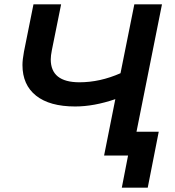

<svg xmlns="http://www.w3.org/2000/svg" viewBox="-20 -720 808 889"><path d="M730 -700 590 0H462L514 -261Q415 -227 328 -227Q210 -227 147 -277Q84 -327 84 -419Q84 -443 91 -481L135 -700H263L220 -487Q215 -462 215 -445Q215 -339 348 -339Q443 -339 538 -381L602 -700ZM715 -110 664 149H544L573 0H462L485 -110Z"/></svg>

Font: Montserrat Alternates SemiBold
Style: Italic
Weight: 600
Italic angle: -11.3°
Designer: Julieta Ulanovsky
Foundry: Julieta Ulanovsky
Version: Version 7.200